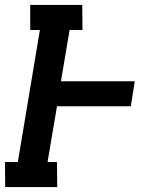

<svg xmlns="http://www.w3.org/2000/svg" viewBox="-25 -755 645 775"><path d="M206 0H-4L-5 -101H47L136 -634H97V-735H307L308 -634H256L221 -427H519L503 -326H205L167 -101H205Z"/></svg>

Font: Iosevka HT Extended
Style: Bold Italic
Weight: 700
Width: 7
Italic angle: -9°
Monospace: yes
Designer: Belleve Invis
Foundry: Belleve Invis
Version: Version 32.3.0; ttfautohint (v1.8.4)